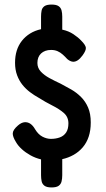

<svg xmlns="http://www.w3.org/2000/svg" viewBox="-20 -744 465 842"><path d="M378 -207Q378 -172 369 -145Q360 -118 343 -98Q326 -78 303 -65Q280 -52 253 -46V24Q253 39 250 51.5Q247 64 237 71Q227 78 206 78Q185 78 175 70.5Q165 63 162.5 50.5Q160 38 160 24V-45Q135 -51 113.5 -63Q92 -75 75.5 -90Q59 -105 50 -121Q35 -145 36 -160Q37 -175 59 -194Q74 -207 88 -208Q102 -209 113.5 -201Q125 -193 134 -177Q148 -154 166.5 -144.5Q185 -135 203 -135Q225 -135 242.5 -141.5Q260 -148 270 -163Q280 -178 280 -203Q280 -231 260 -248.5Q240 -266 210 -281Q180 -296 150 -315Q130 -326 111.5 -340Q93 -354 78.5 -372Q64 -390 55 -414Q46 -438 46 -469Q46 -498 53.5 -522Q61 -546 76 -565Q91 -584 112 -597Q133 -610 160 -616V-671Q160 -686 162.5 -698Q165 -710 175 -717Q185 -724 206 -724Q227 -724 237 -717Q247 -710 250 -698Q253 -686 253 -671V-614Q281 -608 302 -594Q323 -580 336 -566Q355 -547 356.5 -535Q358 -523 342 -501Q331 -486 320 -479Q309 -472 298 -473.5Q287 -475 275 -485Q266 -495 255.5 -504.5Q245 -514 232.5 -519.5Q220 -525 204 -525Q190 -525 179 -521Q168 -517 160 -509.5Q152 -502 148 -491.5Q144 -481 144 -468Q144 -446 159 -430Q174 -414 197 -401.5Q220 -389 246 -377Q269 -365 292.5 -351.5Q316 -338 335.5 -318.5Q355 -299 366.5 -272Q378 -245 378 -207Z"/></svg>

Font: Fredoka SemiCondensed Medium
Style: Regular
Weight: 500
Width: 4
Designer: Ben Nathan
Foundry: Milena B. Brandão, Ben Nathan
Version: Version 2.001